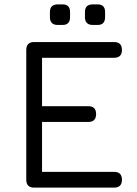

<svg xmlns="http://www.w3.org/2000/svg" viewBox="-20 -857 627 877"><path d="M244 -743Q208 -743 208 -779V-802Q208 -837 244 -837H266Q300 -837 300 -802V-779Q300 -743 266 -743ZM404 -743Q368 -743 368 -779V-802Q368 -837 404 -837H426Q460 -837 460 -802V-779Q460 -743 426 -743ZM136 0Q100 0 100 -36V-629Q100 -665 136 -665H501Q537 -665 537 -629Q537 -593 501 -593H172V-372H383Q419 -372 419 -336Q419 -300 383 -300H172V-72H501Q537 -72 537 -36Q537 0 501 0Z"/></svg>

Font: Jura SemiBold
Style: Regular
Weight: 600
Designer: Daniel Johnson, Alexei Vanyashin
Foundry: Daniel Johnson
Version: Version 5.103